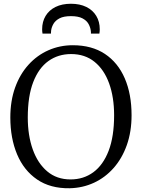

<svg xmlns="http://www.w3.org/2000/svg" viewBox="-20 -992 756 1023"><path d="M351 11Q248 12.5 177.5 -35.8Q107 -84 71 -169.8Q35 -255.5 35 -366Q35 -454.5 60.5 -525.5Q86 -596.5 131.8 -647Q177.5 -697.5 238 -724.2Q298.5 -751 368 -751Q469 -751 538.8 -704.8Q608.5 -658.5 644.8 -574.5Q681 -490.5 681 -378Q681 -290.5 655.8 -219.2Q630.5 -148 585.5 -97Q540.5 -46 480.5 -18.2Q420.5 9.5 351 11ZM356 -36Q425 -36 477.2 -74.2Q529.5 -112.5 558.8 -188.5Q588 -264.5 588 -378Q588 -474 561.5 -547.5Q535 -621 483.8 -662.5Q432.5 -704 359 -704Q290 -704 238 -666.8Q186 -629.5 157 -554.5Q128 -479.5 128 -366Q128 -270.5 154.5 -196Q181 -121.5 231.8 -78.8Q282.5 -36 356 -36ZM358 -972Q405.5 -972 440 -955Q474.5 -938 493 -907.2Q511.5 -876.5 511.5 -836Q511.5 -831 511 -825Q510.5 -819 509.5 -813H464.5Q464.5 -816 464.5 -820.5Q464.5 -825 463.5 -830Q461 -848 451 -865.5Q441 -883 418.8 -894.5Q396.5 -906 358 -906Q319.5 -906 297.5 -894.5Q275.5 -883 265.2 -865.5Q255 -848 252.5 -830Q252 -825 251.8 -820.5Q251.5 -816 251.5 -813H206.5Q205.5 -819 205 -825Q204.5 -831 204.5 -836Q204.5 -876.5 223 -907.2Q241.5 -938 276 -955Q310.5 -972 358 -972Z"/></svg>

Font: Merriweather Light
Style: Regular
Weight: 300
Designer: Eben Sorkin
Foundry: Eben Sorkin
Version: Version 2.100